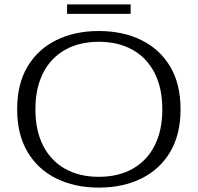

<svg xmlns="http://www.w3.org/2000/svg" viewBox="-20 -838 899 873"><path d="M285 -775V-818H574V-775ZM429 15Q320 15 236 -26.5Q152 -68 105 -147.5Q58 -227 58 -341Q58 -456 105 -535Q152 -614 236 -655.5Q320 -697 429 -697Q539 -697 623 -655.5Q707 -614 754 -535Q801 -456 801 -341Q801 -227 754 -147.5Q707 -68 623 -26.5Q539 15 429 15ZM429 -34Q517 -34 582 -70Q647 -106 682.5 -175Q718 -244 718 -341Q718 -438 682.5 -507Q647 -576 582 -612Q517 -648 429 -648Q342 -648 277 -612Q212 -576 176.5 -507Q141 -438 141 -341Q141 -244 176.5 -175Q212 -106 277 -70Q342 -34 429 -34Z"/></svg>

Font: Montagu Slab 16pt Light
Style: Regular
Weight: 300
Designer: Florian Karsten
Foundry: Florian Karsten
Version: Version 1.000; ttfautohint (v1.8.3)